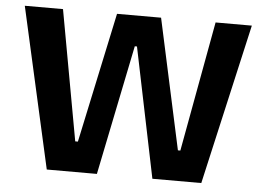

<svg xmlns="http://www.w3.org/2000/svg" viewBox="-49 -723 1074 786"><g transform="rotate(5 488.5 -330.0)"><path d="M170 0 22 -660H179L276 -125H287L401 -660H582L698 -125H708L806 -660H955L805 0H604L494 -534H485L376 0Z"/></g></svg>

Font: Bricolage Grotesque 24pt
Style: Bold
Weight: 700
Designer: Mathieu Triay
Foundry: Atelier Triay
Version: Version 1.001;gftools[0.9.33.dev8+g029e19f]